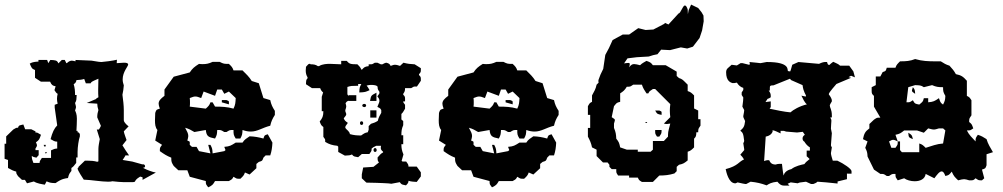

<svg xmlns="http://www.w3.org/2000/svg" viewBox="-25 -795 4385 839"><path d="M324 -208V-199C319 -186 314 -152 314 -131V-107H308V-83C298 -70 296 -67 287 -61V-48C279 -37 277 -37 272 -17C260 -15 246 -15 218 5H217C202 5 193 4 180 -2H178L171 12C159 10 137 7 123 -2L93 6L84 -9H71L54 -25C46 -37 46 -37 46 -45C32 -49 26 -52 10 -61V-96L-5 -101V-167H2V-199L33 -229C45 -236 45 -237 54 -237C57 -249 62 -247 77 -251L85 -230H112L130 -221V-216C139 -216 139 -215 154 -206C147 -186 147 -184 132 -173C138 -160 139 -159 130 -146V-139H144V-117L134 -106C125 -108 119 -109 114 -114V-111C114 -102 116 -95 121 -83H148C148 -91 150 -93 158 -105H198V-138C211 -144 213 -145 225 -146V-176C213 -176 209 -180 196 -187C204 -217 212 -234 225 -247L214 -325V-337L227 -342C225 -350 224 -356 224 -363C224 -370 225 -377 227 -385C220 -389 219 -392 213 -401L218 -418C205 -420 200 -424 194 -438H154L128 -455V-489C113 -495 113 -499 105 -517C112 -521 120 -525 143 -526V-533H181L186 -519L195 -533C217 -532 225 -532 230 -518L245 -533H258L265 -519H267C276 -528 284 -530 289 -530C295 -530 298 -528 305 -527V-533L375 -530C380 -530 405 -524 418 -524C425 -524 472 -530 486 -534L485 -519C495 -519 507 -521 516 -521C526 -521 535 -520 535 -513C535 -505 511 -481 511 -448C511 -437 514 -429 516 -422C515 -409 513 -393 510 -381C513 -358 516 -335 516 -313V-270C516 -259 534 -245 537 -243L516 -221C517 -212 526 -190 528 -183L510 -160C515 -151 533 -124 539 -116H524C523 -116 522 -115 522 -114V-113L511 -96L553 -89L596 -77H601C604 -77 609 -74 609 -69C609 -68 608 -62 602 -62H599C606 -58 620 -51 643 -44L656 -41L598 -9V-20C597 -20 595 -22 589 -23H587C552 -2 578 1 547 1H517C503 1 486 -1 466 -3C463 -2 457 -1 448 -1C418 -1 373 -9 341 -10C338 -15 314 -50 314 -59C314 -59 319 -66 320 -66L317 -65L346 -93H356C371 -93 386 -92 400 -88C401 -88 402 -89 405 -90V-144C405 -156 408 -171 411 -187L398 -229H407C409 -231 414 -240 416 -245L400 -282V-284C400 -295 402 -305 405 -314C402 -323 400 -333 400 -342L354 -345L394 -362C395 -364 397 -366 405 -370C404 -378 404 -392 404 -403C404 -421 405 -440 405 -451C374 -438 374 -437 371 -431H350L343 -450C331 -446 321 -446 309 -445C308 -439 307 -433 297 -427C302 -411 303 -396 303 -380H310C309 -362 310 -356 303 -345C304 -339 307 -333 307 -327C307 -322 304 -317 303 -312C306 -306 311 -296 311 -276C311 -265 310 -237 309 -223H314V-217C319 -217 322 -214 324 -208ZM180 -131 177 -125H173L172 -129ZM175 -162H166C166 -158 168 -159 171 -153H172C175 -159 175 -158 175 -162ZM591 -66Z M944.4 -357.6V-347.8L975.2 -339C975.2 -356.6 977.4 -351.7 964.6 -357.6ZM924.2 -403.8H944.4L955.1 -385.1L975.2 -395L1005 -366.5C1003.9 -346.8 1003.9 -338 995.4 -320.3C967.8 -328.2 943.4 -329.1 914.7 -329.1L904.1 -347.8H894.5C890.2 -335 886 -331.1 874.3 -320.3L804.2 -329.1C805.2 -336 805.2 -340.9 805.2 -346.8C805.2 -352.7 805.2 -358.6 804.2 -366.5C816.9 -371.4 822.2 -373.3 828.6 -373.3C835 -373.3 841.4 -371.4 854.1 -366.5L864.8 -395L914.7 -376.3ZM904.1 -524.7C887.1 -516.8 876.4 -514.8 861.6 -514.8C856.2 -514.8 850.9 -514.8 844.6 -515.8C824.4 -503 815.9 -496.2 804.2 -478.5L734.1 -459.8L693.7 -403.8V-376.3C676.7 -363.5 668.2 -354.7 668.2 -341.9C668.2 -336 670.3 -329.1 673.5 -320.3C657.6 -315.4 658.6 -316.4 653.3 -301.6C653.3 -290.8 652.2 -280 652.2 -269.2C652.2 -253.5 653.3 -237.8 662.9 -227L653.3 -180.8L683.1 -162.1C673.5 -148.4 673.5 -151.3 673.5 -134.6C691.6 -121.8 703.2 -114 723.4 -106.1C723.4 -87.4 724.5 -85.5 734.1 -69.8L754.2 -51.1H793.6L804.2 -22.6L874.3 -3.9C874.3 12.8 875.4 9.8 884.9 23.6C903 14.7 905.1 12.8 914.7 -3.9H975.2C991.2 -12.8 989.1 -11.8 995.4 -22.6C1010.3 -13.8 1007.1 -13.8 1025.2 -13.8C1036.9 -24.6 1041.1 -28.5 1045.4 -41.3L1065.6 -32.4L1095.3 -59.9V-78.6L1105.9 -87.4C1121.9 -92.4 1120.8 -91.4 1126.1 -106.1L1135.7 -115.9H1155.9C1162.2 -134.6 1164.4 -151.3 1165.4 -171.9L1145.2 -208.3C1129.3 -203.4 1131.4 -204.4 1126.1 -189.6C1104.9 -195.5 1087.9 -198.5 1065.6 -199.4C1050.7 -188.6 1044.3 -186.7 1034.8 -171.9H1005C984.8 -159.2 979.5 -155.2 955.1 -153.3C961.4 -134.6 962.5 -141.5 955.1 -134.6L904.1 -124.8C903 -142.5 903 -146.4 894.5 -162.1H884.9L894.5 -124.8L844.6 -134.6L833.9 -153.3H813.8L804.2 -162.1C804.2 -179.8 806.3 -174.9 793.6 -180.8C795.7 -188.6 797.8 -195.5 797.8 -200.4C797.8 -212.2 792.5 -220.1 784 -236.8C801 -231.9 809.5 -227 824.4 -218.1L874.3 -227C877.5 -199.4 884.9 -195.5 914.7 -189.6C923.2 -205.3 923.2 -208.3 924.2 -227C942.3 -227 940.2 -227 955.1 -218.1H964.6C979.5 -227 977.4 -227 995.4 -227C995.4 -208.3 995.4 -205.3 1005 -189.6H1025.2C1033.7 -205.3 1033.7 -208.3 1034.8 -227C1048.6 -222 1060.2 -220.1 1070.9 -220.1C1100.6 -220.1 1120.8 -236.8 1155.9 -245.6C1160.1 -264.3 1165.4 -276.1 1176.1 -292.8V-310.5C1165.4 -327.2 1160.1 -338 1155.9 -357.6L1126.1 -366.5L1105.9 -431.3L1075.1 -441.1C1063.4 -459.8 1050.7 -471.6 1034.8 -487.3H995.4C991.2 -500.1 986.9 -505 975.2 -515.8C955.1 -515.8 951.9 -515.8 934.9 -524.7Z M1312 -427 1338 -410H1374C1378 -400 1380 -397 1387 -391L1381 -372V-309H1388C1388 -287 1384 -279 1372 -264C1378 -248 1379 -247 1388 -240V-197C1396 -185 1396 -189 1396 -178V-175C1414 -164 1428 -160 1449 -158L1453 -154V-131L1482 -115C1502 -116 1503 -116 1513 -120C1521 -109 1527 -111 1540 -108L1556 -122H1589C1597 -134 1599 -133 1599 -146C1611 -156 1603 -149 1619 -158H1640C1639 -153 1639 -150 1639 -148C1639 -142 1642 -138 1649 -132V-129C1638 -123 1636 -119 1625 -107V-105C1625 -93 1626 -92 1631 -85L1607 -66L1562 -63L1556 -33V-16L1576 3L1621 4C1621 4 1682 6 1685 8L1722 1C1730 13 1732 11 1749 15C1758 6 1760 3 1760 -5C1773 -1 1782 -1 1796 0L1814 -24V-42L1796 -67H1760C1760 -77 1757 -79 1750 -89H1734L1730 -92L1738 -120C1731 -137 1729 -147 1729 -165H1737V-204H1729C1729 -222 1730 -232 1737 -248V-266L1729 -273V-297C1737 -304 1739 -311 1745 -320V-337C1739 -346 1737 -346 1737 -352H1745V-362C1745 -370 1745 -374 1737 -381V-385C1743 -394 1745 -397 1745 -410H1772C1784 -417 1781 -417 1794 -417H1797L1814 -442V-448C1814 -456 1814 -460 1806 -467V-471C1814 -479 1814 -482 1814 -489V-497L1787 -514C1767 -515 1757 -516 1738 -521L1723 -507C1714 -510 1708 -512 1700 -512C1694 -512 1689 -509 1682 -507C1678 -516 1674 -518 1663 -521H1662C1660 -521 1651 -517 1646 -514H1639L1624 -521H1613C1601 -514 1603 -514 1591 -514H1586V-506C1569 -504 1566 -501 1557 -491H1554C1550 -501 1545 -506 1537 -514H1535C1504 -514 1501 -517 1490 -529H1466V-514C1451 -514 1434 -516 1417 -516C1407 -516 1384 -516 1369 -506H1364C1354 -513 1345 -514 1332 -514C1330 -519 1322 -514 1322 -514L1312 -503V-501C1312 -497 1311 -492 1311 -487C1311 -476 1313 -467 1319 -457V-453C1312 -446 1313 -443 1312 -427ZM1621 -139C1621 -146 1617 -148 1614 -148C1605 -148 1605 -131 1614 -131C1618 -131 1621 -134 1621 -139ZM1540 -420V-428H1554C1547 -415 1546 -413 1545 -391C1571 -392 1572 -393 1590 -401C1585 -410 1581 -417 1577 -421C1585 -423 1590 -424 1595 -424C1623 -424 1624 -417 1625 -416C1625 -404 1627 -403 1633 -394C1633 -384 1634 -388 1624 -374C1628 -369 1633 -363 1633 -355C1633 -350 1632 -346 1624 -328C1640 -320 1636 -321 1641 -314V-302C1634 -290 1629 -281 1626 -267C1615 -260 1609 -258 1596 -254L1586 -244V-228L1582 -217C1570 -215 1566 -212 1553 -203C1535 -203 1521 -204 1504 -209C1502 -222 1491 -226 1484 -236C1484 -245 1484 -242 1495 -258C1483 -267 1482 -267 1477 -278C1485 -288 1488 -291 1488 -296C1488 -300 1486 -301 1484 -309V-314C1486 -321 1488 -325 1488 -329C1488 -333 1487 -338 1485 -344C1492 -354 1491 -351 1498 -355V-354H1532V-379H1498V-375C1497 -377 1496 -379 1493 -383V-415C1507 -420 1516 -420 1532 -420ZM1620 -390C1595 -377 1597 -378 1592 -354H1620ZM1575 -334C1575 -340 1569 -341 1566 -341C1564 -341 1558 -339 1558 -334C1558 -328 1565 -327 1568 -327C1570 -327 1575 -329 1575 -334ZM1620 -313H1593V-281H1620ZM1562 -257C1562 -262 1559 -265 1555 -265C1551 -265 1548 -262 1548 -257C1548 -252 1551 -249 1555 -249C1559 -249 1562 -252 1562 -257Z M2184.4 -357.6V-347.8L2215.2 -339C2215.2 -356.6 2217.4 -351.7 2204.6 -357.6ZM2164.2 -403.8H2184.4L2195.1 -385.1L2215.2 -395L2245 -366.5C2243.9 -346.8 2243.9 -338 2235.4 -320.3C2207.8 -328.2 2183.4 -329.1 2154.7 -329.1L2144.1 -347.8H2134.5C2130.2 -335 2126 -331.1 2114.3 -320.3L2044.2 -329.1C2045.2 -336 2045.2 -340.9 2045.2 -346.8C2045.2 -352.7 2045.2 -358.6 2044.2 -366.5C2056.9 -371.4 2062.2 -373.3 2068.6 -373.3C2075 -373.3 2081.4 -371.4 2094.1 -366.5L2104.8 -395L2154.7 -376.3ZM2144.1 -524.7C2127.1 -516.8 2116.4 -514.8 2101.6 -514.8C2096.2 -514.8 2090.9 -514.8 2084.6 -515.8C2064.4 -503 2055.9 -496.2 2044.2 -478.5L1974.1 -459.8L1933.7 -403.8V-376.3C1916.7 -363.5 1908.2 -354.7 1908.2 -341.9C1908.2 -336 1910.3 -329.1 1913.5 -320.3C1897.6 -315.4 1898.6 -316.4 1893.3 -301.6C1893.3 -290.8 1892.2 -280 1892.2 -269.2C1892.2 -253.5 1893.3 -237.8 1902.9 -227L1893.3 -180.8L1923.1 -162.1C1913.5 -148.4 1913.5 -151.3 1913.5 -134.6C1931.6 -121.8 1943.2 -114 1963.4 -106.1C1963.4 -87.4 1964.5 -85.5 1974.1 -69.8L1994.2 -51.1H2033.6L2044.2 -22.6L2114.3 -3.9C2114.3 12.8 2115.4 9.8 2124.9 23.6C2143 14.7 2145.1 12.8 2154.7 -3.9H2215.2C2231.2 -12.8 2229.1 -11.8 2235.4 -22.6C2250.3 -13.8 2247.1 -13.8 2265.2 -13.8C2276.9 -24.6 2281.1 -28.5 2285.4 -41.3L2305.6 -32.4L2335.3 -59.9V-78.6L2345.9 -87.4C2361.9 -92.4 2360.8 -91.4 2366.1 -106.1L2375.7 -115.9H2395.9C2402.2 -134.6 2404.4 -151.3 2405.4 -171.9L2385.2 -208.3C2369.3 -203.4 2371.4 -204.4 2366.1 -189.6C2344.9 -195.5 2327.9 -198.5 2305.6 -199.4C2290.7 -188.6 2284.3 -186.7 2274.8 -171.9H2245C2224.8 -159.2 2219.5 -155.2 2195.1 -153.3C2201.4 -134.6 2202.5 -141.5 2195.1 -134.6L2144.1 -124.8C2143 -142.5 2143 -146.4 2134.5 -162.1H2124.9L2134.5 -124.8L2084.6 -134.6L2073.9 -153.3H2053.8L2044.2 -162.1C2044.2 -179.8 2046.3 -174.9 2033.6 -180.8C2035.7 -188.6 2037.8 -195.5 2037.8 -200.4C2037.8 -212.2 2032.5 -220.1 2024 -236.8C2041 -231.9 2049.5 -227 2064.4 -218.1L2114.3 -227C2117.5 -199.4 2124.9 -195.5 2154.7 -189.6C2163.2 -205.3 2163.2 -208.3 2164.2 -227C2182.3 -227 2180.2 -227 2195.1 -218.1H2204.6C2219.5 -227 2217.4 -227 2235.4 -227C2235.4 -208.3 2235.4 -205.3 2245 -189.6H2265.2C2273.7 -205.3 2273.7 -208.3 2274.8 -227C2288.6 -222 2300.2 -220.1 2310.9 -220.1C2340.6 -220.1 2360.8 -236.8 2395.9 -245.6C2400.1 -264.3 2405.4 -276.1 2416.1 -292.8V-310.5C2405.4 -327.2 2400.1 -338 2395.9 -357.6L2366.1 -366.5L2345.9 -431.3L2315.1 -441.1C2303.4 -459.8 2290.7 -471.6 2274.8 -487.3H2235.4C2231.2 -500.1 2226.9 -505 2215.2 -515.8C2195.1 -515.8 2191.9 -515.8 2174.9 -524.7Z M2702 -518 2717 -540 2758 -545 2810 -548 2829 -554 2848 -558 2864 -578 2903 -576 2950 -588 2978 -583 3003 -591 3032 -629 3043 -662 3050 -702 3049 -727 3041 -741 3026 -760 2995 -775 2984 -750 2981 -733 2980 -754C2976 -766 2972 -771 2968 -771C2958 -771 2950 -737 2940 -736L2896 -688L2881 -695L2878 -691L2830 -666L2796 -664L2764 -672L2724 -644H2696L2652 -620L2636 -585L2620 -555L2611 -494L2599 -469L2590 -445V-436C2590 -436 2596 -438 2582 -425C2578 -405 2571 -395 2562 -378V-350C2551 -344 2553 -346 2544 -331V-293H2554V-236H2544V-198C2553 -181 2558 -170 2562 -151L2582 -141V-113L2610 -85H2630L2638 -75V-66L2648 -56H2668C2668 -39 2667 -42 2676 -28H2724V-19H2762C2768 -8 2765 -9 2780 0H2828L2856 -28C2880 -28 2899 -30 2922 -37L2932 -47V-66L2942 -75C2961 -79 2965 -82 2980 -94V-132C2993 -136 2997 -140 3008 -151V-189C3017 -198 3017 -201 3018 -217H3026C3026 -234 3027 -232 3036 -246V-274H3026V-312L3008 -321V-378C2997 -389 2993 -393 2980 -397V-425L2970 -435C2959 -446 2955 -450 2942 -454L2932 -463V-482L2884 -510H2828C2818 -523 2816 -523 2800 -529C2788 -522 2781 -519 2772 -510C2761 -513 2752 -515 2746 -515C2738 -515 2733 -512 2724 -501C2726 -507 2727 -512 2727 -515C2727 -519 2725 -520 2720 -520C2716 -520 2710 -519 2702 -518ZM2838 -312C2847 -296 2847 -297 2866 -293C2866 -311 2868 -306 2856 -312ZM2796 -261C2792 -257 2801 -257 2802 -258C2806 -262 2797 -262 2796 -261ZM2838 -227C2838 -210 2837 -212 2846 -198H2856C2865 -212 2866 -210 2866 -227ZM2696 -170 2704 -160ZM2742 -425H2780C2785 -409 2791 -401 2800 -387H2808C2814 -398 2813 -396 2828 -406H2838L2904 -340C2903 -330 2902 -320 2902 -311C2902 -302 2903 -292 2904 -283L2876 -255C2888 -252 2891 -253 2904 -255C2900 -236 2894 -223 2894 -206V-198L2876 -179H2828V-141L2818 -132H2762V-141H2714L2685 -151C2681 -170 2680 -174 2668 -189C2667 -208 2666 -217 2658 -236V-255C2660 -263 2662 -267 2662 -270C2662 -275 2658 -276 2648 -283L2658 -331C2670 -345 2668 -346 2685 -350V-387C2699 -396 2705 -401 2714 -416C2731 -416 2728 -416 2742 -425Z M3513 -100C3501 -91 3494 -84 3490 -78C3477 -75 3451 -70 3433 -56C3411 -51 3402 -39 3399 -28C3395 -48 3394 -64 3392 -79H3383C3381 -79 3372 -79 3365 -76C3346 -76 3341 -85 3336 -95H3327C3320 -94 3317 -92 3314 -91L3321 -198C3337 -201 3346 -208 3351 -219V-226C3362 -224 3371 -219 3386 -212V-223H3401L3410 -220L3458 -216L3483 -219L3492 -206C3485 -202 3482 -196 3482 -190C3482 -185 3484 -179 3490 -176C3494 -169 3503 -157 3514 -151V-137H3500V-112C3503 -110 3506 -107 3513 -100ZM3189 6C3192 5 3195 4 3198 2C3221 7 3228 9 3232 9H3236L3255 -1C3283 2 3300 6 3325 15C3336 8 3345 2 3372 -1C3381 10 3389 16 3400 16H3425L3417 8L3430 2H3431L3461 6C3467 3 3468 2 3497 -1L3519 9H3529C3533 7 3542 5 3547 -1C3565 0 3600 3 3635 7V-2L3676 -12V-37C3677 -37 3677 -37 3678 -36H3696V-47C3696 -57 3662 -80 3634 -93H3614C3610 -106 3606 -119 3606 -126L3610 -151C3608 -154 3606 -158 3606 -160L3610 -213L3606 -233C3606 -248 3608 -258 3608 -267C3608 -273 3606 -277 3603 -281L3606 -282H3610V-291C3610 -316 3601 -325 3601 -334C3601 -337 3605 -344 3610 -352V-355C3610 -365 3601 -377 3597 -382V-385C3600 -394 3624 -421 3630 -428L3694 -455L3683 -458C3687 -460 3690 -462 3694 -464L3711 -457L3704 -483L3686 -508H3646C3640 -515 3628 -519 3616 -525C3609 -520 3603 -515 3599 -511C3592 -512 3592 -514 3589 -524H3580C3575 -524 3566 -522 3554 -516L3464 -524L3437 -512C3434 -503 3431 -488 3428 -483C3423 -483 3419 -484 3418 -485C3414 -488 3431 -524 3327 -524H3325L3298 -519C3293 -519 3279 -522 3250 -524L3252 -514C3251 -513 3249 -513 3248 -512L3220 -519H3211L3195 -509L3172 -512C3158 -498 3148 -496 3148 -479C3148 -441 3167 -435 3175 -432H3184L3195 -434C3202 -422 3212 -414 3223 -411V-402L3216 -391V-380L3223 -369C3223 -361 3222 -349 3219 -329L3227 -314C3227 -310 3226 -303 3223 -288V-287C3223 -283 3224 -280 3231 -266C3228 -240 3223 -236 3210 -224C3220 -215 3223 -215 3227 -179C3227 -177 3225 -173 3223 -169L3227 -143V-139L3210 -119C3213 -116 3222 -107 3226 -98C3203 -89 3201 -70 3146 -56C3149 -42 3159 4 3186 6ZM3606 -157ZM3323 -399ZM3353 -422H3355L3427 -451L3432 -445L3482 -423C3486 -391 3497 -382 3497 -376C3497 -375 3496 -374 3496 -373L3477 -377C3484 -363 3490 -348 3501 -339C3468 -331 3441 -315 3429 -304C3404 -306 3360 -315 3338 -320L3343 -327V-352L3320 -349L3329 -363C3335 -365 3338 -366 3343 -370V-377C3343 -385 3340 -392 3334 -399H3339V-411C3339 -420 3341 -422 3353 -422Z M3944 -215C3946 -194 3945 -195 3964 -187C3960 -205 3960 -205 3944 -215ZM4031 -234C4043 -231 4049 -229 4056 -229C4062 -229 4068 -231 4078 -234H4096L4106 -225L4096 -168C4068 -166 4046 -157 4020 -149C4009 -160 4005 -164 3992 -168V-130H3916L3908 -139V-177H3898C3898 -160 3897 -163 3888 -149H3870L3860 -177C3869 -182 3873 -184 3878 -184C3883 -184 3888 -182 3898 -177L3888 -206C3907 -210 3911 -213 3926 -225H3982L4012 -215ZM3964 -414C3962 -406 3960 -402 3960 -399C3960 -394 3964 -392 3974 -385C3973 -401 3973 -404 3964 -414ZM4068 -404 4078 -395ZM4012 -366C4008 -349 4006 -350 3992 -338C3973 -342 3973 -341 3964 -357C3950 -348 3953 -348 3936 -348L3944 -414L3974 -423C3993 -422 3999 -423 4012 -414L4048 -423C4066 -415 4076 -414 4096 -414C4096 -395 4097 -392 4106 -376C4105 -357 4104 -354 4096 -338C4083 -347 4084 -350 4078 -366C4059 -353 4054 -350 4031 -348V-366ZM3974 -537C3952 -528 3933 -527 3908 -527C3897 -516 3892 -512 3888 -499H3850C3845 -484 3847 -485 3832 -480L3822 -461H3802V-423L3784 -414V-398C3784 -387 3785 -384 3794 -376V-329L3822 -281C3805 -281 3808 -281 3794 -272L3774 -253V-234C3755 -220 3751 -211 3746 -187L3766 -177L3756 -149C3764 -133 3765 -129 3766 -111L3794 -54L3822 -35C3839 -35 3836 -35 3850 -26H3860C3874 -35 3871 -35 3888 -35C3888 -18 3889 -21 3898 -7L3926 -16C3937 -8 3955 -3 3972 -3C3995 -3 4017 -12 4020 -35L4058 -16C4069 -31 4080 -46 4090 -46C4096 -46 4101 -40 4106 -26C4123 -30 4122 -31 4134 -45C4142 -26 4147 -21 4162 -7C4174 -10 4181 -12 4188 -12C4194 -12 4200 -10 4210 -7H4216C4227 -7 4229 -7 4238 -16C4252 -7 4249 -7 4266 -7L4276 -16L4266 -54C4281 -59 4281 -58 4286 -73V-121L4314 -130C4303 -149 4292 -166 4286 -187C4272 -196 4264 -201 4248 -206C4239 -192 4238 -194 4238 -177C4223 -193 4209 -206 4200 -225C4217 -225 4214 -225 4228 -234C4222 -250 4223 -252 4210 -262C4210 -279 4211 -277 4220 -291V-357C4210 -372 4211 -370 4200 -376V-442C4184 -460 4176 -466 4152 -471C4143 -487 4137 -494 4124 -508C4108 -513 4100 -518 4086 -527H4062C4032 -527 4004 -528 3974 -537Z"/></svg>

Font: GNUTypewriter
Style: Standard
Weight: 400
Version: Version 001.000